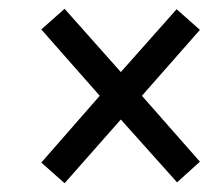

<svg xmlns="http://www.w3.org/2000/svg" viewBox="-20 -577 507 437"><path d="M127 -160 74 -207 207 -359 74 -510 127 -557 255 -413 382 -556 435 -509 303 -359 435 -209 383 -162 255 -305Z"/></svg>

Font: Noto Serif Tamil Condensed ExtraBold
Style: Italic
Weight: 800
Width: 3
Italic angle: -12°
Designer: Indian Type Foundry, Tom Grace, and the Monotype Design Team
Foundry: Monotype Imaging Inc.
Version: Version 2.003; ttfautohint (v1.8.4.7-5d5b)